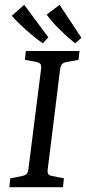

<svg xmlns="http://www.w3.org/2000/svg" viewBox="-20 -782 360 802"><path d="M19 0 23 -37 73 -47Q87 -50 92 -56Q97 -62 99 -78L152 -497Q153 -510 148.5 -515Q144 -520 134 -523L84 -532L88 -569H312L308 -532L258 -523Q244 -520 238.5 -513.5Q233 -507 231 -492L179 -72Q178 -60 182 -54.5Q186 -49 197 -47L247 -37L243 0ZM320 -624 294 -601Q275 -616 252 -637Q229 -658 208.5 -680Q188 -702 175 -721L229 -762ZM182 -626 159 -601Q138 -615 113.5 -635.5Q89 -656 66.5 -677.5Q44 -699 29 -716L81 -762Z"/></svg>

Font: Yrsa
Style: Italic
Weight: 400
Italic angle: -7.10001°
Designer: Anna Giedrys (Yrsa+Rasa design), David Brezina (Yrsa art-direction, Rasa art-direction, design)
Foundry: Rosetta Type Foundry
Version: Version 2.004